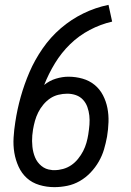

<svg xmlns="http://www.w3.org/2000/svg" viewBox="-20 -763 540 791"><path d="M204 8Q172 8 142 -1Q112 -10 90.5 -29.5Q69 -49 56.5 -76.5Q44 -104 39 -134Q34 -164 36 -196.5Q38 -229 43 -260Q51 -313 65.5 -364.5Q80 -416 101.5 -466Q123 -516 155.5 -563Q188 -610 230.5 -646.5Q273 -683 323 -707.5Q373 -732 427 -743L442 -674Q394 -663 349.5 -639.5Q305 -616 269 -581Q233 -546 206.5 -502.5Q180 -459 162 -413Q184 -431 210.5 -439Q237 -447 262 -447Q292 -447 320 -439Q348 -431 369.5 -413.5Q391 -396 404 -371Q417 -346 422.5 -318Q428 -290 427 -260Q426 -230 421 -200Q416 -173 408.5 -147.5Q401 -122 387 -97.5Q373 -73 353 -52Q333 -31 308.5 -17Q284 -3 257 2.5Q230 8 204 8ZM204 -62Q222 -62 240 -67Q258 -72 273.5 -82.5Q289 -93 301.5 -108.5Q314 -124 322.5 -140.5Q331 -157 336 -174.5Q341 -192 344 -211Q344 -211 344 -211Q344 -211 344 -212Q347 -230 348.5 -249.5Q350 -269 348 -287Q346 -305 340 -322Q334 -339 322 -352Q310 -365 293 -371Q276 -377 257 -377Q239 -377 220.5 -372.5Q202 -368 186.5 -357.5Q171 -347 158.5 -332Q146 -317 137.5 -300Q129 -283 124 -265Q119 -247 116 -229Q115 -223 114.5 -217Q114 -211 113 -205Q111 -182 113.5 -158.5Q116 -135 124.5 -114.5Q133 -94 150.5 -79.5Q168 -65 191 -63L197 -62Z"/></svg>

Font: Iosevka Curly Oblique
Style: Regular
Weight: 400
Italic angle: -9°
Monospace: yes
Designer: Belleve Invis
Foundry: Belleve Invis
Version: Version 11.1.0; ttfautohint (v1.8.3)